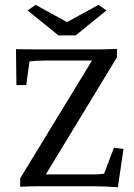

<svg xmlns="http://www.w3.org/2000/svg" viewBox="-20 -780 561 804"><path d="M95.7 -736.3 128.9 -759.8 260.7 -687.5 392.6 -759.8 425.8 -736.3 296.9 -631.8H224.6ZM473.6 3.9Q411.1 0 378.9 0H133.8Q111.3 0 64.5 2V-33.2L365.2 -526.4H167Q125.5 -526.4 103.5 -522.5L89.8 -423.8H48.8L46.9 -574.2Q76.2 -573.2 128.9 -573.2H395.5Q420.9 -573.2 469.7 -575.2V-540L171.9 -49.8H378.9Q398.4 -49.8 416 -52.7L457 -161.1L497.1 -156.2Z"/></svg>

Font: Crimson Pro
Style: Regular
Weight: 400
Designer: Jacques Le Bailly
Foundry: Baron von Fonthausen
Version: Version 1.003